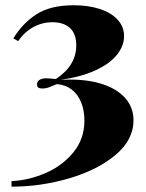

<svg xmlns="http://www.w3.org/2000/svg" viewBox="-20 -553 552 724"><path d="M447.8 -417Q447.8 -379.4 420.4 -345.7Q393.1 -312 339.1 -287.4Q285.2 -262.7 208.5 -252Q220.7 -252.9 244.6 -252.9Q316.4 -252.9 370.4 -234.4Q424.3 -215.8 453.9 -181.2Q483.4 -146.5 483.4 -99.1Q483.4 -25.4 415.3 31.5Q347.2 88.4 240.5 119.6Q133.8 150.9 23.4 150.9V129.9Q86.4 127.4 150.1 100.3Q213.9 73.2 256.1 22.2Q298.3 -28.8 298.3 -98.1Q298.3 -136.7 285.9 -167.2Q273.4 -197.8 250 -215.6Q226.6 -233.4 194.3 -235.8Q173.8 -227.1 162.8 -223.1Q151.9 -219.2 139.6 -219.2Q129.4 -219.2 124.5 -222.7Q119.6 -226.1 119.6 -234.9Q119.6 -246.6 129.6 -252.2Q139.6 -257.8 155.3 -257.8Q154.8 -257.8 176.8 -256.3L190.4 -254.9Q267.6 -305.7 267.6 -381.8Q267.6 -425.3 243.9 -447.3Q220.2 -469.2 177.7 -469.2Q139.2 -469.2 105.5 -450.7Q71.8 -432.1 48.3 -397.9L30.3 -408.2Q64.9 -465.3 117.7 -499.3Q170.4 -533.2 258.3 -533.2Q313 -533.2 356 -519.3Q398.9 -505.4 423.3 -479Q447.8 -452.6 447.8 -417Z"/></svg>

Font: TypoPRO Playfair Display SC
Style: Regular
Weight: 900
Designer: Claus Eggers Sørensen
Foundry: Claus Eggers Sørensen
Version: Version 1.004;PS 001.004;hotconv 1.0.70;makeotf.lib2.5.58329